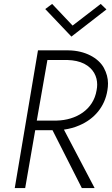

<svg xmlns="http://www.w3.org/2000/svg" viewBox="-20 -956 569 976"><path d="M349 -826 245 -936 210 -910 343 -770 521 -908 492 -936ZM173 -700 55 0H108L159 -294H247L396 0H461L305 -297C333 -301 359 -308 384 -319C459 -351 513 -413 526 -497C528 -509 529 -520 529 -532C529 -559 522 -585 508 -611C480 -662 412 -699 328 -700ZM167 -343 221 -651H323C356 -650 384 -644 408 -632C456 -607 474 -566 474 -526C474 -517 473 -507 471 -497C455 -399 368 -345 267 -343Z"/></svg>

Font: Jost Light
Style: Italic
Weight: 300
Italic angle: -5°
Version: Version 3.710